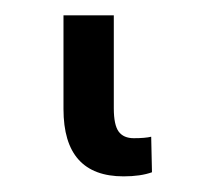

<svg xmlns="http://www.w3.org/2000/svg" viewBox="-20 29 260 248"><path d="M62 48.8H127V168.9Q127 190.4 133.3 199Q139.6 207.5 152.8 207.5Q167.5 207.5 175.3 205.6L176.3 251.5Q161.6 256.8 139.6 256.8Q62 256.8 62 169.9Z"/></svg>

Font: Bert Sans Medium
Style: Regular
Weight: 500
Designer: Christian Robertson, Adam Twardoch, & Cristiano Sobral
Foundry: Google
Version: Version 12.135;January 10, 2020;FontCreator 12.0.0.2547 64-b